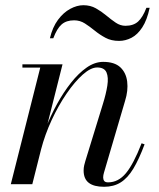

<svg xmlns="http://www.w3.org/2000/svg" viewBox="-20 -707 612 737"><path d="M379.5 10Q340.5 10 320.8 -5.2Q301 -20.5 301 -52.5Q301 -63 303.2 -72.5Q305.5 -82 307.5 -88.5L375 -308Q387 -346.5 392 -378.2Q397 -410 388.8 -429Q380.5 -448 353 -448Q328.5 -448 297.8 -420.8Q267 -393.5 235.8 -348Q204.5 -302.5 178.5 -246.5Q152.5 -190.5 137.5 -133H128.5Q138.5 -172.5 156.8 -218.2Q175 -264 199.2 -308.2Q223.5 -352.5 252.5 -389.2Q281.5 -426 312.8 -447.8Q344 -469.5 376 -469.5Q419.5 -469.5 441.8 -448.8Q464 -428 468.2 -393.8Q472.5 -359.5 460 -319.5L379 -44Q377.5 -39.5 376.8 -34.8Q376 -30 376 -26Q376 -18 380 -12.5Q384 -7 395 -7Q434 -7 463.2 -42Q492.5 -77 523.5 -157L535 -153Q513.5 -95.5 491.8 -59.5Q470 -23.5 443.2 -6.8Q416.5 10 379.5 10ZM21.5 0 134.5 -447.5H66V-460H220L104 0ZM437 -550Q407 -550 384.8 -562Q362.5 -574 343.5 -589.5Q324.5 -605 305.8 -617Q287 -629 264.5 -629Q234.5 -629 216.5 -613.2Q198.5 -597.5 184.5 -560H171.5Q181.5 -602.5 202.5 -630.8Q223.5 -659 249.5 -673Q275.5 -687 300 -687Q327 -687 348.2 -675Q369.5 -663 388 -647.5Q406.5 -632 424.2 -620Q442 -608 461.5 -608Q492 -608 510 -624.2Q528 -640.5 542 -677H554.5Q544.5 -630 526.2 -602Q508 -574 484.8 -562Q461.5 -550 437 -550Z"/></svg>

Font: Bodoni Moda 18pt
Style: Italic
Weight: 400
Italic angle: -13°
Designer: Owen Earl
Foundry: indestructible type
Version: Version 2.005